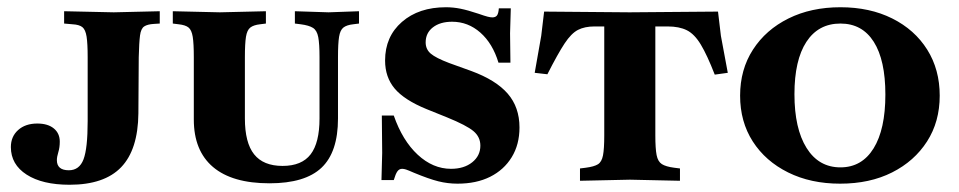

<svg xmlns="http://www.w3.org/2000/svg" viewBox="-20 -496 2646 530"><path d="M172 14Q97 14 53.5 -14Q10 -42 10 -90Q10 -119 30 -137Q50 -155 83 -155Q112 -155 128.5 -141.5Q145 -128 145 -105Q145 -89 141 -76Q137 -63 137 -54Q137 -26 170 -26Q199 -26 210.5 -56Q222 -86 222 -162V-338Q222 -376 219 -395Q216 -414 207.5 -421Q199 -428 180 -429L157 -431V-465L294 -462L421 -465V-431L405 -430Q387 -429 378 -423Q369 -417 366.5 -398Q364 -379 363 -338L362 -183Q361 -83 314.5 -34.5Q268 14 172 14Z M724 10Q621 10 568 -35Q515 -80 515 -166V-338Q515 -376 512 -394.5Q509 -413 500.5 -420Q492 -427 473 -429L457 -431V-465L587 -462L714 -465V-431L698 -429Q680 -427 671 -420Q662 -413 659 -394.5Q656 -376 656 -338V-169Q656 -102 681.5 -70Q707 -38 760 -38Q813 -38 837.5 -70Q862 -102 862 -169V-338Q862 -375 858.5 -393.5Q855 -412 844 -419Q833 -426 810 -429L794 -431V-465L887 -462L971 -465V-431L955 -429Q937 -427 928 -420Q919 -413 916 -394.5Q913 -376 913 -338V-169Q913 -76 867.5 -33Q822 10 724 10Z M1243 11Q1216 11 1190 4.5Q1164 -2 1123 -19Q1107 -26 1101 -28Q1095 -30 1090 -30Q1082 -30 1077 -23Q1072 -16 1067 1H1033L1035 -74L1034 -177H1067Q1091 -108 1133 -69Q1175 -30 1225 -30Q1261 -30 1283.5 -48Q1306 -66 1306 -94Q1306 -118 1287 -134Q1268 -150 1214 -172L1157 -195Q1096 -220 1069.5 -251.5Q1043 -283 1043 -329Q1043 -395 1089.5 -435.5Q1136 -476 1211 -476Q1231 -476 1251 -472Q1271 -468 1301 -458Q1318 -452 1326 -450Q1334 -448 1339 -448Q1348 -448 1352 -453.5Q1356 -459 1357 -473H1390L1388 -404L1389 -323H1356Q1340 -376 1306 -406Q1272 -436 1228 -436Q1195 -436 1175 -420.5Q1155 -405 1155 -379Q1155 -360 1169 -348Q1183 -336 1220 -322L1281 -300Q1349 -275 1381.5 -237.5Q1414 -200 1414 -144Q1414 -97 1392.5 -62Q1371 -27 1333 -8Q1295 11 1243 11Z M1581 3V-31L1597 -33Q1620 -36 1630.5 -42.5Q1641 -49 1644.5 -67Q1648 -85 1648 -122V-448H1789V-122Q1789 -86 1792.5 -68Q1796 -50 1807 -43Q1818 -36 1841 -33L1857 -31V3L1719 0ZM1953 -290Q1932 -344 1914.5 -373Q1897 -402 1876 -412.5Q1855 -423 1823 -423H1621Q1594 -423 1575.5 -413.5Q1557 -404 1538.5 -376Q1520 -348 1491 -291L1456 -295L1474 -397L1482 -464L1718 -462L1962 -464L1970 -397L1989 -295Z M2299 11Q2218 11 2155.5 -20Q2093 -51 2058 -105.5Q2023 -160 2023 -232Q2023 -304 2058.5 -359Q2094 -414 2156.5 -445Q2219 -476 2300 -476Q2381 -476 2443 -445Q2505 -414 2539.5 -359Q2574 -304 2574 -232Q2574 -160 2539 -105.5Q2504 -51 2442.5 -20Q2381 11 2299 11ZM2300 -34Q2359 -34 2391.5 -86.5Q2424 -139 2424 -235Q2424 -330 2392 -380.5Q2360 -431 2300 -431Q2239 -431 2206 -380.5Q2173 -330 2173 -236Q2173 -141 2206.5 -87.5Q2240 -34 2300 -34Z"/></svg>

Font: Baskervville SC
Style: Regular
Weight: 400
Designer: Alexis Faudot, Rémi Forte, Morgane Pierson, Rafael Ribas, Tanguy Vanlaeys, Rosalie Wagner, Thomas Huot-Marchand
Foundry: ANRT
Version: Version 1.100